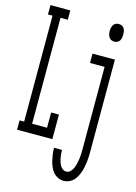

<svg xmlns="http://www.w3.org/2000/svg" viewBox="-139 -808 777 1094"><g transform="rotate(15 250.0 -261.0)"><path d="M18 0V-55H45V-680H18V-735H135V-680H92V-55H180V-145H226V0ZM422 -628Q413 -628 404.5 -632Q396 -636 391 -644Q386 -652 384 -661.5Q382 -671 382 -680Q382 -689 384 -698.5Q386 -708 391 -716Q396 -724 404.5 -728Q413 -732 422 -732Q432 -732 440.5 -728Q449 -724 454 -716Q459 -708 460.5 -698.5Q462 -689 462 -680Q462 -671 460.5 -661.5Q459 -652 454 -644Q449 -636 440.5 -632Q432 -628 422 -628ZM350 213Q332 213 315 205Q298 197 286.5 183Q275 169 268 152Q261 135 257 117.5Q253 100 250.5 82Q248 64 248 45H295Q295 57 296 68.5Q297 80 299 91Q301 102 304.5 113Q308 124 313.5 134Q319 144 328.5 151Q338 158 350 158Q364 158 374.5 147Q385 136 390.5 122.5Q396 109 399 95Q402 81 404 67Q406 53 406.5 38.5Q407 24 407 10V-475H321V-530H453V10Q453 26 452.5 41.5Q452 57 450 73Q448 89 445 104.5Q442 120 437 134.5Q432 149 424.5 163.5Q417 178 406 189Q395 200 380 206.5Q365 213 350 213Z"/></g></svg>

Font: Iosevka Slab Light
Style: Regular
Weight: 300
Monospace: yes
Designer: Belleve Invis
Foundry: Belleve Invis
Version: Version 11.1.0; ttfautohint (v1.8.3)